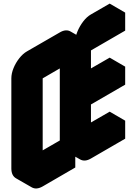

<svg xmlns="http://www.w3.org/2000/svg" viewBox="-20 -1035 759 1066"><path d="M130 -550Q130 -577 142 -606.5Q154 -636 174 -661.5Q194 -687 217 -700L398 -805Q433 -825 459 -810Q485 -795 485 -755Q485 -782 497 -811.5Q509 -841 529 -866.5Q549 -892 572 -905L675 -965V-865L485 -755V-555L675 -665V-565L485 -455V-255L675 -365V-265L485 -155Q451 -135 424.5 -150Q398 -165 398 -205V-105L217 0Q182 20 156 5Q130 -10 130 -50ZM398 -705 217 -600V-100L398 -205ZM398 -205Q398 -165 424 -150L338 -200Q312 -215 312 -255ZM675 -365 485 -255 398 -305 589 -415ZM675 -665 485 -555 398 -605 589 -715ZM675 -965 572 -905Q549 -892 529 -866.5Q509 -841 497 -811.5Q485 -782 485 -755L398 -805Q398 -832 410.5 -861.5Q423 -891 442.5 -916.5Q462 -942 485 -955L589 -1015ZM398 -705V-205L312 -255V-755ZM398 -205 217 -100 130 -150 312 -255ZM459 -810Q433 -825 398 -805L217 -700Q194 -687 174 -661.5Q154 -636 142 -606.5Q130 -577 130 -550V-50Q130 -10 156 5L69 -45Q43 -60 43 -100V-600Q43 -627 55 -656.5Q67 -686 87 -711.5Q107 -737 130 -750L312 -855Q346 -875 372 -860Z"/></svg>

Font: Nabla
Style: Regular
Weight: 400
Designer: Arthur Reinders Folmer
Foundry: Typearture
Version: Version 1.002